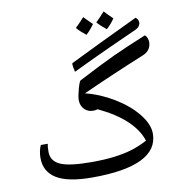

<svg xmlns="http://www.w3.org/2000/svg" viewBox="-99 -1030 1047 1129"><g transform="rotate(-10 424.5 -465.0)"><path d="M372.1 -80.1Q449.2 -80.1 507.6 -87.4Q565.9 -94.7 611.6 -108.2Q657.2 -121.6 709 -148.9Q664.6 -283.7 460.9 -379.9Q450.2 -376 433.1 -376Q402.3 -376 381.6 -397.5Q360.8 -418.9 360.8 -452.1Q360.8 -474.1 372.8 -517.6Q384.8 -561 392.1 -564.9Q532.7 -638.2 609.9 -673.8Q687 -709.5 810.1 -759.8Q819.3 -752 823.7 -739.3Q828.1 -726.6 828.1 -715.3L827.1 -705.1Q821.3 -663.6 777.8 -646Q563 -557.6 403.8 -484.9Q490.2 -463.9 573 -413.8Q655.8 -363.8 705.8 -301.3Q755.9 -238.8 755.9 -183.1Q755.9 -87.4 657 -38.8Q558.1 9.8 361.8 9.8Q215.8 9.8 147.9 -32.2Q80.1 -74.2 80.1 -155.8Q80.1 -196.3 95.2 -231H137.2Q132.8 -216.3 132.8 -183.1Q132.8 -128.4 186.5 -104.2Q240.2 -80.1 372.1 -80.1ZM521 -878.4Q498 -845.2 472.2 -822.3Q434.6 -852.1 418 -873Q439.9 -893.1 471.2 -928.2L497.1 -901.9ZM645 -890.1Q624 -859.9 596.2 -834Q559.1 -863.3 542 -884.3Q567.4 -908.7 595.2 -940.4Q612.3 -921.4 645 -890.1ZM368.2 -620.1Q360.4 -652.8 360.4 -666Q360.4 -671.9 362.3 -672.9Q389.6 -687 542.5 -760.7Q695.3 -834.5 773.9 -871.1Q790.5 -858.9 790.5 -841.3L790 -834Q785.2 -812.5 761.2 -801.8Q572.3 -716.8 489.7 -678Q407.2 -639.2 368.2 -620.1Z"/></g></svg>

Font: Droid Arabic Naskh
Style: Regular
Weight: 400
Designer: Pascal Zoghbi
Foundry: Ascender Corporation
Version: Version 1.00